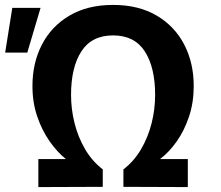

<svg xmlns="http://www.w3.org/2000/svg" viewBox="-20 -760 900 781"><path d="M136 1V-113H248Q213 -141 182 -185Q151 -229 131.5 -286Q112 -343 112 -410Q112 -504 150.5 -578.5Q189 -653 262.5 -696.5Q336 -740 440 -740Q544 -740 617.5 -696.5Q691 -653 729.5 -578.5Q768 -504 768 -410Q768 -343 749 -286Q730 -229 699 -185Q668 -141 631 -113H744V1L482 0V-71Q525 -104 553.5 -152.5Q582 -201 596.5 -258Q611 -315 611 -374Q611 -486 569 -551Q527 -616 440 -616Q353 -616 311 -551Q269 -486 269 -374Q269 -315 283.5 -258Q298 -201 326.5 -152.5Q355 -104 398 -71V0ZM1 -546 30 -728H145L91 -546Z"/></svg>

Font: Murecho SemiBold
Style: Regular
Weight: 600
Designer: Neil Summerour
Foundry: Positype
Version: Version 1.010; ttfautohint (v1.8.3)